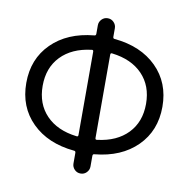

<svg xmlns="http://www.w3.org/2000/svg" viewBox="-81 -809 872 889"><g transform="rotate(10 355.0 -365.0)"><path d="M306 -573Q215 -562 163.5 -508.5Q112 -455 112 -370Q112 -285 163.5 -231.5Q215 -178 306 -167Q315 -165 315 -174V-566Q315 -575 306 -573ZM395 -566V-174Q395 -165 404 -167Q495 -178 546.5 -231.5Q598 -285 598 -370Q598 -455 546.5 -508.5Q495 -562 404 -573Q395 -575 395 -566ZM307 -99Q182 -111 108.5 -184Q35 -257 35 -370Q35 -483 108.5 -556Q182 -629 307 -641Q315 -641 315 -650V-690Q315 -706 326.5 -718Q338 -730 355 -730Q372 -730 383.5 -718Q395 -706 395 -690V-650Q395 -641 403 -641Q528 -629 601.5 -556Q675 -483 675 -370Q675 -257 601.5 -184Q528 -111 403 -99Q395 -99 395 -90V-40Q395 -24 383.5 -12Q372 0 355 0Q338 0 326.5 -12Q315 -24 315 -40V-90Q315 -99 307 -99Z"/></g></svg>

Font: Rounded Mplus 1c
Style: Regular
Weight: 400
Version: Version 1.059.20150529